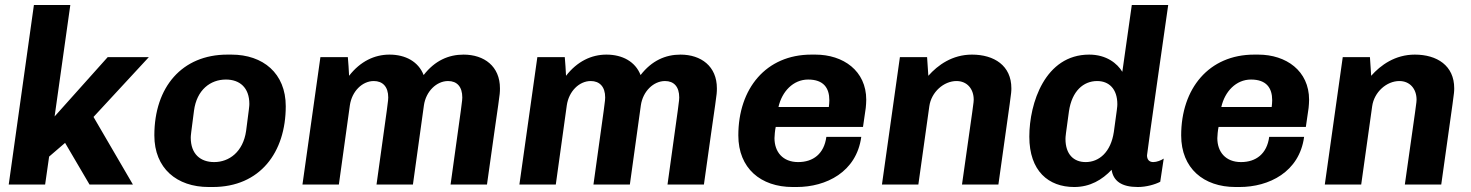

<svg xmlns="http://www.w3.org/2000/svg" viewBox="-20 -740 5901 770"><path d="M339 0H513L355 -271L577 -511H412L199 -273L262 -720H116L15 0H161L177 -112L241 -167Z M1126 -314C1126 -446 1035 -521 908 -521H892C710 -521 599 -391 599 -197C599 -65 689 10 817 10H833C1023 10 1126 -129 1126 -314ZM967 -215C955 -131 899 -90 839 -90C784 -90 745 -122 745 -188C745 -196 746 -205 758 -296C769 -380 824 -421 886 -421C941 -421 980 -389 980 -323C980 -315 979 -306 967 -215Z M1542 -521C1482 -521 1425 -494 1380 -436C1379 -461 1377 -486 1375 -511H1265L1193 0H1339L1383 -317C1391 -374 1433 -415 1479 -415C1515 -415 1537 -392 1537 -349C1537 -338 1537 -335 1490 0H1636L1680 -317C1688 -374 1731 -415 1777 -415C1813 -415 1834 -392 1834 -349C1834 -338 1834 -336 1787 0H1933C1984 -367 1985 -354 1985 -386C1985 -474 1922 -521 1839 -521C1779 -521 1724 -497 1679 -439C1658 -493 1606 -521 1542 -521Z M2412 -521C2352 -521 2295 -494 2250 -436C2249 -461 2247 -486 2245 -511H2135L2063 0H2209L2253 -317C2261 -374 2303 -415 2349 -415C2385 -415 2407 -392 2407 -349C2407 -338 2407 -335 2360 0H2506L2550 -317C2558 -374 2601 -415 2647 -415C2683 -415 2704 -392 2704 -349C2704 -338 2704 -336 2657 0H2803C2854 -367 2855 -354 2855 -386C2855 -474 2792 -521 2709 -521C2649 -521 2594 -497 2549 -439C2528 -493 2476 -521 2412 -521Z M3434 -191H3294C3285 -123 3241 -90 3181 -90C3119 -90 3086 -131 3086 -186C3086 -193 3088 -219 3091 -231H3441L3452 -307C3453 -318 3454 -329 3454 -340C3454 -456 3362 -521 3250 -521H3234C3052 -521 2941 -385 2941 -197C2941 -65 3031 10 3159 10H3175C3293 10 3415 -50 3434 -191ZM3221 -421C3283 -421 3306 -387 3306 -338C3306 -329 3305 -320 3304 -311H3102C3116 -373 3161 -421 3221 -421Z M3698 -511H3589L3517 0H3663L3707 -314C3715 -371 3765 -415 3816 -415C3858 -415 3885 -384 3885 -340C3885 -331 3885 -330 3838 0H3984C4035 -367 4036 -362 4036 -386C4036 -477 3967 -521 3878 -521C3799 -521 3741 -479 3703 -436Z M4665 -720H4519L4481 -452C4461 -485 4418 -521 4348 -521C4171 -521 4108 -326 4108 -192C4108 -54 4185 10 4288 10C4352 10 4400 -19 4438 -59C4445 -14 4478 10 4543 10C4577 10 4612 0 4633 -11L4647 -104C4637 -97 4619 -90 4605 -90C4589 -90 4580 -100 4580 -117C4580 -127 4665 -720 4665 -720ZM4447 -211C4435 -130 4388 -90 4334 -90C4286 -90 4253 -121 4253 -183C4253 -192 4254 -201 4267 -294C4279 -375 4325 -415 4380 -415C4427 -415 4461 -384 4461 -322C4461 -313 4460 -304 4447 -211Z M5210 -191H5070C5061 -123 5017 -90 4957 -90C4895 -90 4862 -131 4862 -186C4862 -193 4864 -219 4867 -231H5217L5228 -307C5229 -318 5230 -329 5230 -340C5230 -456 5138 -521 5026 -521H5010C4828 -521 4717 -385 4717 -197C4717 -65 4807 10 4935 10H4951C5069 10 5191 -50 5210 -191ZM4997 -421C5059 -421 5082 -387 5082 -338C5082 -329 5081 -320 5080 -311H4878C4892 -373 4937 -421 4997 -421Z M5474 -511H5365L5293 0H5439L5483 -314C5491 -371 5541 -415 5592 -415C5634 -415 5661 -384 5661 -340C5661 -331 5661 -330 5614 0H5760C5811 -367 5812 -362 5812 -386C5812 -477 5743 -521 5654 -521C5575 -521 5517 -479 5479 -436Z"/></svg>

Font: Chivo
Style: Bold Italic
Weight: 700
Italic angle: -8°
Designer: Hector Gatti
Foundry: Omnibus-Type
Version: Version 1.003;PS 001.003;hotconv 1.0.70;makeotf.lib2.5.58329